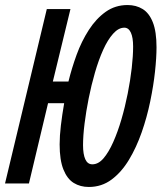

<svg xmlns="http://www.w3.org/2000/svg" viewBox="-38 -729 642 763"><path d="M315 14Q281 14 255 -2Q229 -18 214 -55.5Q199 -93 199 -155Q199 -189 204 -231Q209 -273 217 -319H153L77 0H-18L148 -693H242L172 -405H234Q247 -458 266.5 -511.5Q286 -565 315 -610Q344 -655 382 -682Q420 -709 469 -709Q503 -709 529 -693Q555 -677 569.5 -640Q584 -603 584 -541Q584 -500 578 -444.5Q572 -389 559 -326Q546 -263 525 -203Q504 -143 474.5 -94Q445 -45 405.5 -15.5Q366 14 315 14ZM329 -76Q353 -76 373.5 -100Q394 -124 412 -164.5Q430 -205 444.5 -254.5Q459 -304 469.5 -357Q480 -410 485.5 -458.5Q491 -507 491 -544Q491 -580 482 -599.5Q473 -619 456 -619Q433 -619 411.5 -595Q390 -571 372 -531Q354 -491 339.5 -441Q325 -391 314.5 -338.5Q304 -286 298 -237.5Q292 -189 292 -152Q292 -116 301 -96Q310 -76 329 -76Z"/></svg>

Font: Ubuntu Sans Mono Medium
Style: Italic
Weight: 500
Italic angle: -13.5°
Monospace: yes
Designer: Dalton Maag Ltd
Foundry: Dalton Maag Ltd
Version: Version 1.006